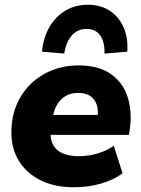

<svg xmlns="http://www.w3.org/2000/svg" viewBox="-20 -779 596 810"><path d="M291 11Q212 11 153 -17.5Q94 -46 61 -98Q28 -150 28 -219Q28 -304 65.5 -368Q103 -432 167.5 -467.5Q232 -503 311 -503Q395 -503 446.5 -467.5Q498 -432 518 -371Q538 -310 528 -236L524 -210H173L185 -294H407L391 -281Q396 -312 388.5 -336Q381 -360 361.5 -373.5Q342 -387 309 -387Q277 -387 255 -373Q233 -359 219.5 -335Q206 -311 202 -281L195 -242Q189 -203 200.5 -175.5Q212 -148 240.5 -134Q269 -120 311 -120Q352 -120 391.5 -131.5Q431 -143 460 -164L497 -48Q460 -20 406.5 -4.5Q353 11 291 11ZM251 -553 157 -561Q163 -621 189 -665.5Q215 -710 256.5 -734.5Q298 -759 352 -759Q404 -759 442.5 -734Q481 -709 501 -664.5Q521 -620 517 -561L421 -553Q422 -603 402.5 -630Q383 -657 345 -657Q308 -657 283.5 -630Q259 -603 251 -553Z"/></svg>

Font: Nunito Sans 12pt ExtraLight 12pt Black
Style: Italic
Weight: 900
Italic angle: -9°
Version: Version 3.101;gftools[0.9.27]